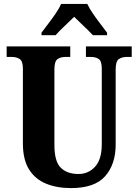

<svg xmlns="http://www.w3.org/2000/svg" viewBox="-20 -951 708 981"><path d="M343 10Q270 10 214.5 -13Q159 -36 128 -86Q97 -136 97 -218V-600Q97 -639 80.5 -649.5Q64 -660 41 -660H14V-714H339V-660H313Q290 -660 274 -649Q258 -638 258 -596V-210Q258 -126 290.5 -94Q323 -62 381 -62Q432 -62 466 -99.5Q500 -137 500 -214V-600Q500 -639 484.5 -649.5Q469 -660 445 -660H419V-714H653V-660H627Q603 -660 587 -649Q571 -638 571 -596V-212Q571 -112 517.5 -51Q464 10 343 10ZM192 -784Q206 -803 226 -829Q246 -855 264.5 -882Q283 -909 292 -931H426Q436 -909 454.5 -882Q473 -855 493 -829Q513 -803 527 -784V-771H455Q445 -782 427.5 -799Q410 -816 391 -834Q372 -852 359 -865Q338 -844 309 -817Q280 -790 264 -771H192Z"/></svg>

Font: Noto Serif Bengali Condensed ExtraBold
Style: Regular
Weight: 800
Width: 3
Designer: Juan Bruce, Universal Thirst, Indian Type Foundry and the Monotype Design Team.
Foundry: Monotype Imaging Inc.
Version: Version 2.003; ttfautohint (v1.8.4.7-5d5b)